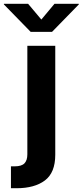

<svg xmlns="http://www.w3.org/2000/svg" viewBox="-82 -787 435 1011"><path d="M62 -545.9H209V27.8Q209 122.1 154.5 163.1Q100.1 204.1 5.4 204.1H-24.4V88.9H-4.9Q31.7 88.9 46.9 73Q62 57.1 62 25.9ZM65.9 -767.1 135.7 -684.1 205.1 -767.1H333V-763.7L191.9 -619.1H79.6L-61.5 -763.7V-767.1Z"/></svg>

Font: Inter-Bold
Style: Bold
Weight: 700
Designer: Rasmus Andersson
Foundry: rsms
Version: Version 4.000;git-a52131595